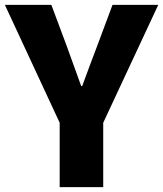

<svg xmlns="http://www.w3.org/2000/svg" viewBox="-29 -765 667 785"><path d="M215 0H393V-263L618 -745H431L369 -579C348 -523 328 -471 307 -413H303C282 -471 263 -523 243 -579L181 -745H-9L215 -263Z"/></svg>

Font: Noto Sans CJK HK Black
Style: Regular
Weight: 900
Designer: Ryoko NISHIZUKA 西塚涼子 (kana, bopomofo & ideographs); Paul D. Hunt (Latin, Greek & Cyrillic); Sandoll Communications 산돌커뮤니
Foundry: Adobe
Version: Version 2.004;hotconv 1.0.118;makeotfexe 2.5.65603